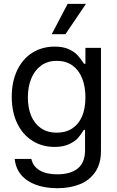

<svg xmlns="http://www.w3.org/2000/svg" viewBox="-20 -783 619 1013"><path d="M57.6 55.7H145.5Q154.3 95.7 189.9 116.2Q225.6 136.7 282.2 136.7Q352.5 136.7 390.6 105.5Q428.7 74.2 428.7 9.8V-97.7H421.9L420.9 -95.7Q407.2 -73.2 391.6 -55.2Q376 -37.1 344.7 -22.5Q313.5 -7.8 267.6 -7.8Q203.1 -7.8 151.9 -39.6Q100.6 -71.3 71.3 -131.3Q42 -191.4 42 -272.5Q42 -352.5 70.8 -412.6Q99.6 -472.7 150.9 -504.9Q202.1 -537.1 268.6 -537.1Q312.5 -537.1 341.8 -523.9Q371.1 -510.7 387.2 -493.7Q403.3 -476.6 418.9 -453.1L423.8 -446.3H430.7V-530.3H512.7V14.6Q512.7 80.1 482.9 124Q453.1 168 401.4 189Q349.6 210 282.2 210Q218.8 210 169.4 191.9Q120.1 173.8 91.3 139.2Q62.5 104.5 57.6 55.7ZM430.7 -269.5Q430.7 -327.1 413.1 -370.6Q395.5 -414.1 361.8 -438Q328.1 -461.9 279.3 -461.9Q230.5 -461.9 196.3 -436.5Q162.1 -411.1 144.5 -367.7Q127 -324.2 127 -269.5Q127 -213.9 144.5 -171.9Q162.1 -129.9 196.3 -106.4Q230.5 -83 279.3 -83Q327.1 -83 361.3 -105.5Q395.5 -127.9 413.1 -169.4Q430.7 -210.9 430.7 -269.5ZM336.9 -762.7H433.6L325.2 -602.5H252.9Z"/></svg>

Font: Pretendard JP Variable
Style: Regular
Weight: 400
Designer: Base glyphs from Inter by Rasmus Andersson; Hangul glyphs from Noto Sans CJK(Source Han Sans) by Jang Soo-young and Kang
Foundry: Kil Hyung-jin
Version: Version 1.307;Glyphs 3.2 (3192)